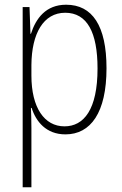

<svg xmlns="http://www.w3.org/2000/svg" viewBox="-20 -559 518 813"><path d="M260 -539C174 -539 132 -481 111 -416H109L105 -529H76V234H113V-16C113 -48 112 -79 111 -102H114C132 -45 175 10 257 10C364 10 431 -82 431 -270C431 -450 371 -539 260 -539ZM256 -505C349 -505 393 -422 393 -269C393 -95 335 -24 253 -24C168 -24 113 -103 113 -239V-284C114 -417 164 -505 256 -505Z"/></svg>

Font: Noto Sans Thai Looped Condensed ExtraLight
Style: Regular
Weight: 200
Width: 3
Designer: Sasikarn Vongin, Ben Mitchell
Foundry: The Fontpad Ltd
Version: Version 1.001